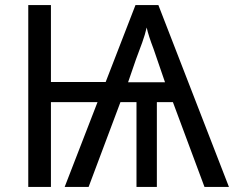

<svg xmlns="http://www.w3.org/2000/svg" viewBox="-20 -734 919 754"><path d="M879 0H783L659 -333H596V0H516V-333H453L328 0H234L363 -333H180V0H91V-714H180V-412H395L512 -714H602ZM514 -501 483 -411H628L595 -507L583 -542Q563 -594 556 -626Q550 -599 538.5 -567Q527 -535 514 -501Z"/></svg>

Font: Noto Sans Display
Style: Regular
Weight: 400
Designer: Monotype Design team
Foundry: Monotype Imaging Inc.
Version: Version 1.000